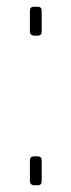

<svg xmlns="http://www.w3.org/2000/svg" viewBox="-20 -551 212 571"><path d="M69 -12V-74Q69 -86 81 -86H92Q104 -86 104 -74V-12Q104 0 92 0H81Q76 0 72.5 -3.5Q69 -7 69 -12ZM69 -457V-519Q69 -531 81 -531H92Q104 -531 104 -519V-457Q104 -445 92 -445H81Q76 -445 72.5 -448.5Q69 -452 69 -457Z"/></svg>

Font: Exo Thin
Style: Regular
Weight: 250
Designer: Natanael Gama
Foundry: Natanael Gama
Version: Version 1.500; ttfautohint (v1.6)